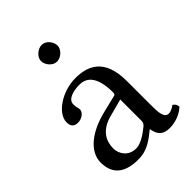

<svg xmlns="http://www.w3.org/2000/svg" viewBox="-194 -741 844 844"><g transform="rotate(-45 228.5 -318.5)"><path d="M166 -599C166 -573 190 -547 214 -547C242 -547 266 -573.9 266 -595C266 -619 245 -647 218 -647C194 -647 166 -623 166 -599ZM293 -233V-101C293 -88 287 -81 279 -75C253 -54 219 -31 191 -31C141 -31 119 -71 119 -102C119 -147 140 -193 214 -212ZM293 -48C299 -17 309.6 10 360 10C398.3 10 434.3 -7 455 -27C453.3 -39.3 449.3 -47.7 438 -54C430.5 -47.8 413.7 -38 401 -38C372 -38 371 -77 371 -123V-270C371 -412 293 -439 220 -439C138 -439 55 -385 55 -328C55 -304 67 -292 90 -292C119 -292 137 -313 137 -326C137 -333 136 -340 134 -344C133 -347 132 -353 132 -364C132 -395 174 -406 212 -406C246 -406 293 -389 293 -276C293 -269 290 -265 287 -264L201 -243C105 -219 36 -166 36 -98C36 -16 92 10 162 10C196.8 10 227 2 271 -32L291 -48Z"/></g></svg>

Font: Libertinus Math
Style: Regular
Weight: 400
Designer: Philipp H. Poll
Foundry: Khaled Hosny
Version: Version 6.2